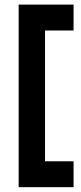

<svg xmlns="http://www.w3.org/2000/svg" viewBox="-20 -741 349 823"><path d="M295.3 -49.7V61.3H60V-721.3H295.3V-610.3H173V-49.7Z"/></svg>

Font: Nata Sans
Style: Regular
Weight: 400
Designer: Daniel Uzquiano Cruz
Version: Version 1.001